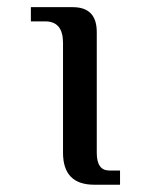

<svg xmlns="http://www.w3.org/2000/svg" viewBox="-20 -508 395 528"><path d="M310.1 0H239.3Q153.3 0 153.3 -87.9V-390.1Q153.3 -449.2 104.5 -449.2H64.9V-488.3H180.2Q246.1 -488.3 246.1 -419.9V-87.9Q246.1 -39.1 280.3 -39.1H310.1Z"/></svg>

Font: Munson
Style: Regular
Weight: 400
Designer: Paul James MIller
Foundry: High-Logic / Made with FontCreator
Version: Version 2.10;May 5, 2019;FontCreator 11.5.0.2430 64-bit